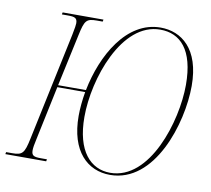

<svg xmlns="http://www.w3.org/2000/svg" viewBox="-103 -815 1008 917"><g transform="rotate(10 401.5 -356.5)"><path d="M487 11C703 11 798 -292 798 -475C798 -655 705 -724 604 -724C439 -724 338 -541 304 -368H169L224 -623C239 -693 247 -704 297 -704H326L328 -714H130L128 -704H157C190 -704 203 -700 203 -674C203 -666 201 -652 194 -617L83 -92C68 -21 59 -10 9 -10H-20L-22 0H176L178 -10H149C116 -10 103 -14 103 -40C103 -53 106 -70 112 -97L167 -358H302C295 -318 291 -276 291 -241C291 -69 378 11 487 11ZM486 1C391 1 319 -75 319 -241C319 -426 417 -714 604 -714C701 -714 770 -646 770 -475C770 -298 678 1 486 1Z"/></g></svg>

Font: Noto Serif Display Condensed Thin
Style: Italic
Weight: 100
Width: 3
Italic angle: -12°
Designer: Monotype Design Team
Foundry: Monotype Imaging Inc.
Version: Version 2.009